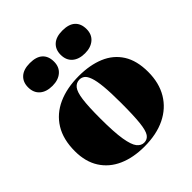

<svg xmlns="http://www.w3.org/2000/svg" viewBox="-213 -935 1097 1097"><g transform="rotate(-45 335.5 -386.5)"><path d="M327 14Q237 14 169.5 -16Q102 -46 64.5 -105Q27 -164 27 -249Q27 -344 66.5 -408Q106 -472 178 -504.5Q250 -537 347 -537Q436 -537 503 -509Q570 -481 607 -422.5Q644 -364 644 -273Q644 -184 605.5 -119.5Q567 -55 496 -20.5Q425 14 327 14ZM342 -3Q368 -3 382.5 -24Q397 -45 403 -100Q409 -155 409 -256Q409 -340 404 -392Q399 -444 389 -472Q379 -500 365.5 -510Q352 -520 335 -520Q309 -520 292.5 -499.5Q276 -479 269 -427Q262 -375 262 -280Q262 -167 272 -107Q282 -47 300 -25Q318 -3 342 -3ZM464 -603Q415 -603 387 -627.5Q359 -652 359 -696Q359 -738 386 -762.5Q413 -787 464 -787Q516 -787 542 -763Q568 -739 568 -695Q568 -652 539.5 -627.5Q511 -603 464 -603ZM201 -603Q152 -603 124 -627.5Q96 -652 96 -696Q96 -738 123 -762.5Q150 -787 201 -787Q253 -787 279 -763Q305 -739 305 -695Q305 -652 276.5 -627.5Q248 -603 201 -603Z"/></g></svg>

Font: Literata 72pt Black
Style: Regular
Weight: 900
Designer: Latin by Veronika Burian and Jose Scaglione. Greek by Irene Vlachou. Cyrillic by Vera Evstafieva.
Foundry: TypeTogether
Version: Version 3.002